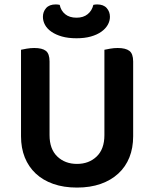

<svg xmlns="http://www.w3.org/2000/svg" viewBox="-20 -832 697 868"><path d="M328 16Q268 16 221 -0.5Q174 -17 141.5 -47.5Q109 -78 92 -120.5Q75 -163 75 -216V-607Q83 -609 100.5 -612Q118 -615 135 -615Q171 -615 187.5 -602Q204 -589 204 -554V-221Q204 -158 239 -124.5Q274 -91 328 -91Q382 -91 417 -124.5Q452 -158 452 -221V-607Q461 -609 478 -612Q495 -615 512 -615Q548 -615 565 -602Q582 -589 582 -554V-216Q582 -163 565 -120.5Q548 -78 515 -47.5Q482 -17 435 -0.5Q388 16 328 16ZM326 -752Q357 -752 376.5 -768Q396 -784 402 -810Q407 -811 410.5 -811.5Q414 -812 419 -812Q448 -812 462.5 -795.5Q477 -779 477 -756Q477 -737 467 -719.5Q457 -702 438 -688.5Q419 -675 391 -667Q363 -659 326 -659Q288 -659 260 -667Q232 -675 212.5 -688.5Q193 -702 183.5 -719.5Q174 -737 174 -756Q174 -779 188.5 -795.5Q203 -812 232 -812Q237 -812 241 -811.5Q245 -811 250 -810Q255 -784 274.5 -768Q294 -752 326 -752Z"/></svg>

Font: Baloo Da 2 SemiBold
Style: Regular
Weight: 600
Designer: Noopur Datye, Sulekha Rajkumar and Ek Type
Foundry: Ek Type
Version: Version 1.640;hotconv 1.0.111;makeotfexe 2.5.65597; ttfautoh